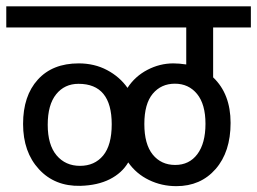

<svg xmlns="http://www.w3.org/2000/svg" viewBox="-35 -645 835 624"><path d="M328.1 -241.2Q328.1 -372.6 220.2 -372.6Q174.8 -372.6 147.5 -338.6Q120.1 -304.7 120.1 -239.5Q120.1 -174.3 148.9 -140.1Q177.7 -106 225.1 -106Q272.5 -106 300.3 -139.6Q328.1 -173.3 328.1 -241.2ZM632.8 -242.7Q632.8 -306.2 605.5 -339.6Q578.1 -373 533.4 -373Q488.8 -373 461.4 -340.3Q434.1 -307.6 434.1 -241.9Q434.1 -176.3 461.4 -142.6Q488.8 -108.9 534.4 -108.9Q580.1 -108.9 606.4 -144Q632.8 -179.2 632.8 -242.7ZM538.1 -40Q490.2 -40 449 -60.1Q407.7 -80.1 381.8 -117.2Q361.3 -82.5 321.8 -62.5Q282.2 -42.5 226.1 -41Q143.1 -39.1 91.6 -95Q40 -150.9 40 -242.2Q40 -333.5 87.9 -386.2Q135.7 -439 220.7 -439Q272 -439 313 -417.2Q354 -395.5 379.4 -359.4Q403.8 -397 444.1 -418Q484.4 -439 528.3 -439Q547.4 -439 570.3 -435.5V-555.7H-14.6V-624.5H780.3V-555.7H657.7V-393.6Q714.4 -339.8 714.4 -245.6Q714.4 -151.4 665.8 -95.7Q617.2 -40 538.1 -40Z"/></svg>

Font: Yantramanav
Style: Regular
Weight: 400
Version: Version 1.000;PS 1.0;hotconv 1.0.72;makeotf.lib2.5.5900; ttf